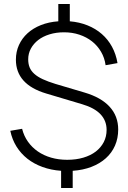

<svg xmlns="http://www.w3.org/2000/svg" viewBox="-20 -840 642 960"><path d="M285.5 14Q235.5 10.5 192.8 -5Q150 -20.5 117.2 -46.2Q84.5 -72 62.5 -107.2Q40.5 -142.5 31.5 -186L90.5 -196Q99.5 -160 119.8 -131.5Q140 -103 169.2 -82.8Q198.5 -62.5 235.8 -51.8Q273 -41 316 -41Q360.5 -41 396.8 -51.8Q433 -62.5 458.8 -82.2Q484.5 -102 498.8 -129.5Q513 -157 513 -190.5Q513 -282.5 392 -318.5L211 -372.5Q135.5 -395 97.5 -437.2Q59.5 -479.5 59.5 -541.5Q59.5 -581.5 74.8 -615Q90 -648.5 117.8 -673.8Q145.5 -699 184.5 -714.5Q223.5 -730 271.5 -733.5V-820H329V-733.5Q377 -729.5 417.5 -713.2Q458 -697 489 -670Q520 -643 540 -606.2Q560 -569.5 567.5 -524.5L508 -514Q503 -551 485.2 -581.2Q467.5 -611.5 440.2 -633Q413 -654.5 377.2 -666.5Q341.5 -678.5 300 -678.5Q260.5 -678.5 227.5 -668.2Q194.5 -658 171 -639.8Q147.5 -621.5 134.2 -596.8Q121 -572 121 -543.5Q121 -520.5 128.2 -502.8Q135.5 -485 151.8 -470.5Q168 -456 193.8 -444Q219.5 -432 257 -420.5L402 -377.5Q485.5 -353 528.2 -306.2Q571 -259.5 571 -192.5Q571 -148.5 555 -112Q539 -75.5 509.2 -48.8Q479.5 -22 437.5 -5.8Q395.5 10.5 343.5 14V100H285.5Z"/></svg>

Font: Vela Sans Light
Style: Regular
Weight: 300
Designer: Principal design: Mikhail Sharanda - project Manrope.
Design modification: Ravid Balaliev
Foundry: Mikhail Sharanda
Version: Version 1.001